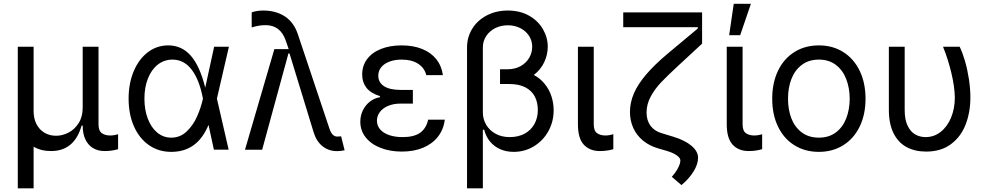

<svg xmlns="http://www.w3.org/2000/svg" viewBox="-20 -793 5235 1017"><path d="M605.5 -82.4V-2.8Q572.4 7.1 534.4 7.1Q498.2 7.1 471.9 -9.1Q445.7 -25.2 431.8 -55.6Q418 -85.9 418 -127.8H412.3Q392.8 -60 352.5 -26.5Q312.1 7.1 250.4 7.1Q196.7 7.1 158 -16V204.5H74.2V-545.5H158V-204.5Q158 -165.5 173.1 -135.8Q188.2 -106.2 215.4 -90Q242.5 -73.9 277.3 -73.9Q310.4 -73.9 342.9 -90.6Q375.4 -107.2 396.7 -141Q418 -174.7 418 -223V-545.5H501.8V-134.9Q501.8 -100.1 519.2 -87.7Q536.6 -75.3 564.3 -75.3Q574.2 -75.3 586.8 -77.6Q599.4 -79.9 605.5 -82.4Z M661.2 -270.6Q661.2 -351.2 688.2 -415.5Q715.2 -479.8 763 -516.2Q810.7 -552.6 871.1 -552.6Q942.8 -552.6 990.6 -498Q1038.4 -443.5 1067.1 -328.8L1114.3 -545.5H1192.5L1128.9 -270.6L1191.1 -0.4H1112.9L1084.5 -131.4Q1054.3 -58.9 1005.3 -23.8Q956.3 11.4 887.1 11.4Q819.6 11.4 768.5 -24.5Q717.3 -60.4 689.3 -124.3Q661.2 -188.2 661.2 -270.6ZM1055 -270.6Q1035.9 -371.4 995 -424.4Q954.2 -477.3 893.8 -477.3Q850.1 -477.3 816.4 -451.2Q782.7 -425.1 763.8 -378Q745 -331 745 -270.6Q745 -211.6 762.8 -164.6Q780.5 -117.5 812.9 -90.7Q845.2 -63.9 887.1 -63.9Q935.4 -63.9 970.2 -98Q1005 -132.1 1025 -178.6Q1045.1 -225.1 1055 -270.6Z M1277.7 0 1433.2 -532.7H1509.2L1493.6 -578.1Q1465.2 -659.8 1387.1 -659.8Q1368.3 -659.8 1351.9 -657.1Q1335.6 -654.5 1313.2 -647.7V-727.3Q1320.3 -730.8 1337.4 -734Q1354.4 -737.2 1374.3 -737.2Q1441.4 -737.2 1489 -706Q1536.6 -674.7 1557.5 -612.2L1725.1 -111.5Q1732.6 -89.5 1742.7 -79.5Q1752.8 -69.6 1767 -69.6Q1770.6 -69.6 1778.4 -70.3L1786.9 -71L1805.4 2.8Q1785.5 7.5 1765.6 7.5Q1720.9 7.5 1688.6 -18.3Q1656.2 -44 1641.7 -90.9L1513.5 -509.9H1507.8L1368.6 0Z M2166.9 -316.8V-244.3H2101.6Q2064.3 -244.3 2035.9 -232.2Q2007.5 -220.2 1992 -199.4Q1976.6 -178.6 1976.6 -153.8Q1976.6 -127.5 1993.4 -107.8Q2010.3 -88.1 2041.2 -77.4Q2072.1 -66.8 2112.9 -66.8Q2172.2 -66.8 2204.7 -89.3Q2237.2 -111.9 2247.9 -159.1H2335.9Q2329.9 -108 2300.4 -69.8Q2271 -31.6 2221.8 -10.8Q2172.6 9.9 2108.7 9.9Q2045.8 9.9 1995.6 -9.8Q1945.3 -29.5 1916.9 -65.5Q1888.5 -101.6 1888.5 -148.1Q1888.5 -180 1901.8 -207.9Q1915.1 -235.8 1938.9 -254.4Q1962.7 -273.1 1992.5 -278.1V-283.7Q1942.1 -300.1 1920.3 -329Q1898.4 -358 1898.4 -398.1Q1898.4 -445 1924.5 -479.9Q1950.6 -514.9 1998 -533.7Q2045.5 -552.6 2107.2 -552.6Q2169 -552.6 2215.9 -533.7Q2262.8 -514.9 2291 -479.4Q2319.2 -443.9 2326 -394.9H2237.9Q2229 -432.9 2195 -455.1Q2160.9 -477.3 2107.2 -477.3Q2070.3 -477.3 2042.3 -466.4Q2014.2 -455.6 1998.9 -436.4Q1983.7 -417.3 1983.7 -392Q1983.7 -356.9 2013.7 -336.8Q2043.7 -316.8 2101.6 -316.8Z M2881.4 -545.5Q2881.4 -503.6 2862.6 -463.4Q2843.8 -423.3 2807.5 -396Q2842.3 -377.5 2865.9 -347.8Q2889.6 -318.2 2901.1 -282.3Q2912.6 -246.4 2912.6 -208.8Q2912.6 -148.1 2884.4 -97.7Q2856.2 -47.2 2807.7 -17.9Q2759.2 11.4 2701 11.4Q2661.6 11.4 2629.6 -2.7Q2597.7 -16.7 2575.8 -43Q2554 -69.2 2544.7 -105.8H2537.6V204.5H2453.8V-541.2Q2453.8 -596.6 2481.7 -641.3Q2509.6 -686.1 2558.9 -711.6Q2608.3 -737.2 2669.7 -737.2Q2734.4 -737.2 2782.5 -709.9Q2830.6 -682.5 2856 -638.3Q2881.4 -594.1 2881.4 -545.5ZM2628.6 -348V-426.1H2668.3Q2708.1 -426.1 2737.7 -442.8Q2767.4 -459.5 2783.2 -486.9Q2799 -514.2 2799 -545.5Q2799 -577.4 2782 -603.5Q2764.9 -629.6 2735.3 -644.4Q2705.6 -659.1 2669.7 -659.1Q2633.5 -659.1 2603.3 -644Q2573.2 -628.9 2555.4 -602.1Q2537.6 -575.3 2537.6 -541.2V-197.4Q2537.6 -162.3 2555 -132.5Q2572.4 -102.6 2604.8 -84.7Q2637.1 -66.8 2679.7 -66.8Q2725.1 -66.8 2758.9 -85Q2792.6 -103.3 2810.7 -136Q2828.8 -168.7 2828.8 -210.6Q2828.8 -250.4 2813 -281.2Q2797.2 -312.1 2763.3 -330.1Q2729.4 -348 2676.8 -348Z M3041.2 -545.5H3125V-134.9Q3125 -100.1 3142.4 -87.7Q3159.8 -75.3 3187.5 -75.3Q3197.4 -75.3 3210 -77.6Q3222.7 -79.9 3228.7 -82.4V-2.8Q3195.7 7.1 3157.7 7.1Q3103.7 7.1 3072.4 -26.6Q3041.2 -60.4 3041.2 -134.9Z M3676.1 -642V-649.1H3281.2V-727.3H3698.9V-561.8L3593 -463.8L3571.4 -443.9Q3513.5 -390.3 3481 -356Q3448.5 -321.7 3426.7 -281.4Q3404.8 -241.1 3404.8 -197.4Q3404.8 -155.2 3425.4 -127.1Q3446 -99.1 3483 -88.1L3548.3 -68.2Q3608.7 -49.7 3643.1 -20.4Q3677.6 8.9 3677.6 42.6Q3677.6 76.3 3653.9 114.9Q3630.3 153.4 3589.5 187.5L3538.4 143.5Q3559.7 119.7 3571.7 96.4Q3583.8 73.2 3583.8 56.8Q3583.8 43.3 3564.1 29.5Q3544.4 15.6 3509.9 5.7L3465.9 -7.1Q3419.7 -20.6 3386.2 -48.1Q3352.6 -75.6 3334.7 -114.5Q3316.8 -153.4 3316.8 -200.3Q3316.8 -249.3 3337.5 -297.8Q3358.3 -346.2 3402.3 -398.1Q3446.4 -449.9 3516.3 -508.5Z M3829.5 -545.5H3913.4V-134.9Q3913.4 -100.1 3930.8 -87.7Q3948.2 -75.3 3975.9 -75.3Q3985.8 -75.3 3998.4 -77.6Q4011 -79.9 4017 -82.4V-2.8Q3984 7.1 3946 7.1Q3892 7.1 3860.8 -26.6Q3829.5 -60.4 3829.5 -134.9ZM3900.6 -606.5H3842.3L3866.5 -772.7H3957.4Z M4070.3 -269.9Q4070.3 -354 4101 -418.1Q4131.7 -482.2 4187.9 -517.4Q4244 -552.6 4317.5 -552.6Q4390.6 -552.6 4446.6 -517.4Q4502.5 -482.2 4533.6 -418.1Q4564.6 -354 4564.6 -269.9Q4564.6 -186.4 4533.6 -122.5Q4502.5 -58.6 4446.4 -23.6Q4390.3 11.4 4317.5 11.4Q4244 11.4 4187.9 -23.6Q4131.7 -58.6 4101 -122.5Q4070.3 -186.4 4070.3 -269.9ZM4480.8 -269.9Q4480.5 -326.7 4462.5 -373.8Q4444.6 -420.8 4407.8 -449Q4371.1 -477.3 4317.5 -477.3Q4263.5 -477.3 4226.6 -449Q4189.6 -420.8 4171.7 -373.8Q4153.8 -326.7 4154.1 -269.9Q4153.8 -213.1 4171.7 -166.4Q4189.6 -119.7 4226.6 -91.8Q4263.5 -63.9 4317.5 -63.9Q4371.1 -63.9 4407.8 -91.8Q4444.6 -119.7 4462.5 -166.4Q4480.5 -213.1 4480.8 -269.9Z M4688.2 -545.5H4772V-210.2Q4772 -159.4 4787.3 -127.5Q4802.6 -95.5 4827.4 -81.1Q4852.3 -66.8 4882.8 -66.8Q4927.6 -66.8 4962.7 -94.5Q4997.9 -122.2 5017.8 -170.3Q5037.6 -218.4 5037.6 -277Q5036.6 -334.9 5019 -407.8Q5001.4 -480.8 4975.1 -545.5H5063.2Q5078.1 -515.3 5091.3 -470.2Q5104.4 -425.1 5112.2 -374.1Q5120 -323.2 5120 -277Q5120 -198.9 5095 -133.9Q5070 -68.9 5017.2 -29.5Q4964.5 9.9 4885.7 9.9Q4826 9.9 4781.8 -14Q4737.6 -38 4712.9 -87.5Q4688.2 -137.1 4688.2 -211.6Z"/></svg>

Font: Riot Sans
Style: Regular
Weight: 400
Designer: Rasmus Andersson
Foundry: rsms
Version: Version 4.001